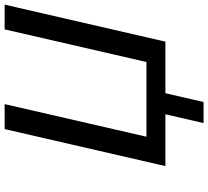

<svg xmlns="http://www.w3.org/2000/svg" viewBox="-55 -680 900 830"><g transform="rotate(-90 395.0 -265.0)"><path d="M92 0 252 -695H360L219 -82H542L683 -695H790L630 0H407L369 165H278L316 0Z"/></g></svg>

Font: Coval
Style: Italic
Weight: 400
Foundry: Context Ltd
Version: Version 001.000